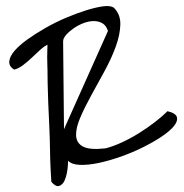

<svg xmlns="http://www.w3.org/2000/svg" viewBox="-20 -563 623 651"><path d="M141 -327Q141 -332 140.5 -344Q140 -356 140 -369.5Q140 -383 140.5 -395Q141 -407 141 -411Q131 -407 117.5 -395Q104 -383 89 -368.5Q74 -354 58 -342Q42 -330 28 -327Q10 -338 11.5 -355Q13 -372 29.5 -391Q46 -410 74 -430Q102 -450 135.5 -469Q169 -488 204.5 -503Q240 -518 272 -528Q304 -538 329 -541.5Q354 -545 366 -537Q389 -514 388 -479.5Q387 -445 372.5 -405Q358 -365 334.5 -322Q311 -279 289 -239Q267 -199 252 -164Q237 -129 238 -103.5Q239 -78 261.5 -66Q284 -54 338 -60Q365 -67 395 -81Q425 -95 453.5 -113Q482 -131 506.5 -150Q531 -169 548 -186Q577 -179 580 -165Q583 -151 568.5 -134Q554 -117 526 -98.5Q498 -80 462.5 -62.5Q427 -45 388.5 -31.5Q350 -18 314.5 -10.5Q279 -3 251 -4Q223 -5 211 -18Q211 -13 210 -0.5Q209 12 206.5 25Q204 38 198.5 50Q193 62 182 67Q174 70 166 64.5Q158 59 154 53Q153 38 151.5 8.5Q150 -21 149.5 -58.5Q149 -96 147 -137.5Q145 -179 143.5 -216Q142 -253 141.5 -282.5Q141 -312 141 -327ZM346 -458Q340 -477 326.5 -484.5Q313 -492 296 -491.5Q279 -491 261.5 -484Q244 -477 229 -466.5Q214 -456 204 -444.5Q194 -433 194 -423L197 -125Z"/></svg>

Font: Liu Jian Mao Cao
Style: Regular
Weight: 400
Designer: ZhongQi
Foundry: ZhongQi
Version: Version 1.001